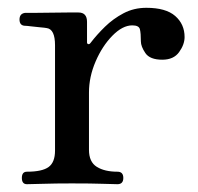

<svg xmlns="http://www.w3.org/2000/svg" viewBox="-20 -472 507 492"><path d="M49 0Q36 0 36 -16Q36 -32 49 -32Q88 -32 104.5 -44Q121 -56 121 -86V-356Q121 -397 100 -400Q95 -401 83 -402Q71 -403 59.5 -404.5Q48 -406 43 -406Q30 -407 30 -422Q30 -437 44 -439Q47 -439 66 -439Q85 -439 109.5 -439.5Q134 -440 154.5 -440Q175 -440 181 -440Q203 -440 203 -416V-363Q203 -360 206 -359Q209 -358 212 -362Q228 -383 249 -403.5Q270 -424 296.5 -438Q323 -452 355 -452Q405 -452 429 -431Q453 -410 453 -377Q453 -358 439 -338.5Q425 -319 396 -319Q364 -319 352.5 -336Q341 -353 341 -366Q341 -387 338.5 -397Q336 -407 319 -407Q294 -407 268 -380.5Q242 -354 225 -314.5Q208 -275 208 -235V-88Q208 -57 228 -44.5Q248 -32 281 -32Q296 -32 296 -16Q296 0 281 0Q271 0 243 -1Q215 -2 164 -2Q121 -2 90.5 -1Q60 0 49 0Z"/></svg>

Font: Zen Old Mincho Medium
Style: Regular
Weight: 500
Designer: Yoshimichi Ohira
Foundry: Positype
Version: Version 1.500